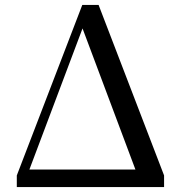

<svg xmlns="http://www.w3.org/2000/svg" viewBox="-20 -757 733 777"><path d="M314 -642 528 -71H99ZM62 0H644V-47L379 -737H313L48 -47V0Z"/></svg>

Font: Noto Serif CJK SC Medium
Style: Regular
Weight: 500
Designer: Ryoko NISHIZUKA 西塚涼子 (kana & ideographs); Frank Grießhammer (Latin, Greek & Cyrillic); Wenlong ZHANG 张文龙 (bopomofo); San
Foundry: Adobe
Version: Version 2.001;hotconv 1.1.0;makeotfexe 2.6.0